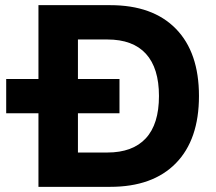

<svg xmlns="http://www.w3.org/2000/svg" viewBox="-20 -724 836 744"><path d="M407 -704Q572 -704 661.5 -612.5Q751 -521 751 -352Q751 -183 661.5 -91.5Q572 0 407 0H129V-285H4V-418H129V-704ZM396 -133Q494 -133 545 -188Q596 -243 596 -352Q596 -460 545.5 -515.5Q495 -571 396 -571H282V-418H443V-285H282V-133Z"/></svg>

Font: CBA Beacon Sans Extra Bold
Style: Regular
Weight: 800
Designer: Wei Huang
Foundry: Wei Huang
Version: Version 1.002